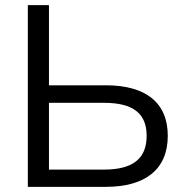

<svg xmlns="http://www.w3.org/2000/svg" viewBox="-20 -725 717 745"><path d="M88 0H391C544 0 631 -68 631 -198C631 -328 544 -394 391 -394H170V-705H88ZM384 -67H170V-326H384C496 -326 549 -285 549 -198C549 -110 496 -67 384 -67Z"/></svg>

Font: Poppy and Pepper
Style: Regular
Weight: 400
Designer: Thy Ha
Foundry: Thy Ha
Version: Version 0.001;Glyphs 3.2 (3227)